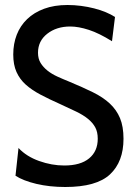

<svg xmlns="http://www.w3.org/2000/svg" viewBox="-20 -734 539 768"><path d="M241 14C324.3 14 384 -2.8 420 -36.5C456 -70.2 474 -117.7 474 -179C474 -211.7 469.3 -239.2 460 -261.5C450.7 -283.8 437 -303.3 419 -320C401 -336.7 378.5 -351.7 351.5 -365C324.5 -378.3 293.3 -392.3 258 -407C241.3 -413.7 225.3 -420.5 210 -427.5C194.7 -434.5 181.3 -442.5 170 -451.5C158.7 -460.5 149.5 -470.7 142.5 -482C135.5 -493.3 132 -507 132 -523C132 -554.3 144.3 -579.7 169 -599C193.7 -618.3 224.3 -628 261 -628C283 -628 307.8 -623.5 335.5 -614.5C363.2 -605.5 394 -590.3 428 -569L440 -666C430 -672.7 417.8 -679 403.5 -685C389.2 -691 373.5 -696.2 356.5 -700.5C339.5 -704.8 322 -708.2 304 -710.5C286 -712.8 268 -714 250 -714C214.7 -714 183.5 -709 156.5 -699C129.5 -689 106.8 -675.2 88.5 -657.5C70.2 -639.8 56.3 -619 47 -595C37.7 -571 33 -544.7 33 -516C33 -488.7 37.3 -465.3 46 -446C54.7 -426.7 67 -409.8 83 -395.5C99 -381.2 118.7 -367.8 142 -355.5C165.3 -343.2 192 -330.3 222 -317L285 -287.5C303.7 -278.5 319.3 -268.8 332 -258.5C344.7 -248.2 354.3 -236.8 361 -224.5C367.7 -212.2 371 -197 371 -179C371 -145.7 359.5 -119.5 336.5 -100.5C313.5 -81.5 280.3 -72 237 -72C203.7 -72 170.2 -78 136.5 -90C102.8 -102 75.3 -119.3 54 -142L42 -31C62.7 -17.7 90.5 -6.8 125.5 1.5C160.5 9.8 199 14 241 14Z"/></svg>

Font: Cabin Condensed
Style: Regular
Weight: 400
Designer: Pablo Impallari
Foundry: Pablo Impallari. www.impallari.com Igino Marini. www.ikern.com
Version: Version 1.006